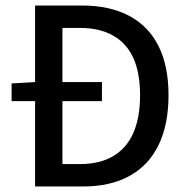

<svg xmlns="http://www.w3.org/2000/svg" viewBox="-20 -675 680 695"><path d="M22 -309V-373L109 -378H349V-309ZM107 0V-655H276Q377 -655 447 -618Q517 -581 553.5 -509Q590 -437 590 -330Q590 -224 554 -150Q518 -76 448.5 -38Q379 0 281 0ZM206 -81H269Q340 -81 389 -109.5Q438 -138 462.5 -193.5Q487 -249 487 -330Q487 -412 462.5 -465.5Q438 -519 389 -546.5Q340 -574 269 -574H206Z"/></svg>

Font: Mada Medium
Style: Regular
Weight: 500
Designer: Khaled Hosny
Version: Version 1.5